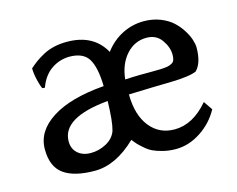

<svg xmlns="http://www.w3.org/2000/svg" viewBox="-73 -552 832 674"><g transform="rotate(-15 343.5 -214.5)"><path d="M291 -102.1Q300.3 -134.3 301.8 -208Q132.8 -192.4 132.8 -106Q132.8 -79.1 150.9 -63Q168.9 -46.9 198.2 -46.9Q228 -46.9 254.9 -61.5Q281.7 -76.2 291 -102.1ZM490.2 -387.2Q447.3 -387.2 417 -353.8Q386.7 -320.3 380.9 -265.1Q406.7 -266.6 434.3 -267.1Q461.9 -267.6 478.3 -267.3Q494.6 -267.1 511 -267.8Q527.3 -268.6 535.9 -270.3Q544.4 -272 551.8 -276.1Q559.1 -280.3 561.5 -287.6Q564 -294.9 564 -306.2Q564 -333.5 544.9 -360.4Q525.9 -387.2 490.2 -387.2ZM380.9 -256.8V-265.1ZM210.9 -393.1Q173.8 -392.1 144.8 -371.3Q115.7 -350.6 101.1 -310.1L91.8 -311Q86.4 -321.8 81.1 -344.2Q75.7 -366.7 75.2 -387.2Q88.4 -398.9 100.1 -407.5Q111.8 -416 129.6 -425.8Q147.5 -435.5 169.4 -440.7Q191.4 -445.8 216.8 -445.8Q313.5 -445.8 354 -372.1V-373Q380.4 -408.2 417.5 -427Q454.6 -445.8 496.1 -445.8Q528.3 -445.8 555.7 -435.1Q583 -424.3 600.3 -408.2Q617.7 -392.1 629.6 -372.8Q641.6 -353.5 646.7 -337.2Q651.9 -320.8 651.9 -309.1Q651.9 -252.9 627 -228Q614.3 -222.2 589.8 -219Q565.4 -215.8 540.8 -215.3Q516.1 -214.8 467 -213.6Q418 -212.4 379.9 -210.9Q380.4 -136.2 414.1 -93.5Q447.8 -50.8 503.9 -50.8Q570.8 -50.8 627 -117.2L648.9 -85Q624.5 -40 581.1 -11.5Q537.6 17.1 490.2 17.1Q465.3 17.1 443.4 11.5Q421.4 5.9 408 -0.5Q394.5 -6.8 380.4 -19.3Q366.2 -31.7 361.1 -37.4Q356 -43 346.2 -55.2V-54.2Q272 17.1 195.8 17.1Q121.1 17.1 83 -10.3Q44.9 -37.6 44.9 -101.1Q44.9 -166.5 111.8 -209.5Q178.7 -252.4 301.8 -262.2Q300.3 -330.6 281.2 -361.8Q262.2 -393.1 210.9 -393.1Z"/></g></svg>

Font: Linear Smooth Low Contrast
Style: Regular
Weight: 500
Designer: Philipp H. Poll, Flanker
Foundry: Philipp H. Poll, reworked by Flanker
Version: Version 1.010 | FøM Fix